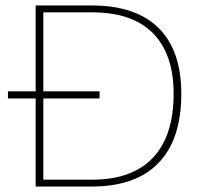

<svg xmlns="http://www.w3.org/2000/svg" viewBox="-20 -680 740 700"><path d="M9 -321V-347H110V-660H315Q475 -660 558 -578Q641 -496 641 -338Q641 -172 558 -86Q475 0 315 0H110V-321ZM317 -25Q462 -25 537.5 -105Q613 -185 613 -338Q613 -483 537.5 -559Q462 -635 317 -635H138V-347H343V-321H138V-25Z"/></svg>

Font: Work Sans ExtraLight
Style: Regular
Weight: 200
Designer: Wei Huang
Foundry: Wei Huang
Version: Version 2.010; ttfautohint (v1.8.3)